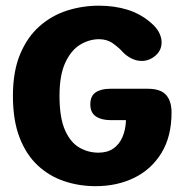

<svg xmlns="http://www.w3.org/2000/svg" viewBox="-20 -645 659 676"><path d="M316.5 10.5Q259 10.5 206.5 -7Q154 -24.5 113.2 -62.2Q72.5 -100 49 -160.5Q25.5 -221 25.5 -307.5Q25.5 -393.5 50.8 -454Q76 -514.5 119 -552.5Q162 -590.5 216.2 -607.8Q270.5 -625 328 -625Q383 -625 428.8 -610.8Q474.5 -596.5 510 -566Q530 -549.5 539.5 -531.5Q549 -513.5 549 -496Q549 -467.5 527.2 -449Q505.5 -430.5 479 -430.5Q460 -430.5 442.8 -439.2Q425.5 -448 413 -461Q399.5 -476.5 378.2 -491.8Q357 -507 329 -507Q294 -507 262 -487.5Q230 -468 209.8 -424.2Q189.5 -380.5 189.5 -307.5Q189.5 -230.5 208.8 -187Q228 -143.5 259.2 -125.5Q290.5 -107.5 326.5 -107.5Q358 -107.5 379 -122Q400 -136.5 411.2 -162.5Q422.5 -188.5 423.5 -222H370Q337 -222 317.5 -235.2Q298 -248.5 298 -277.5Q298 -307 316.8 -319.8Q335.5 -332.5 368.5 -332.5H500.5Q545 -332.5 564.5 -311Q584 -289.5 584 -249Q584 -165 548.8 -107Q513.5 -49 453 -19.2Q392.5 10.5 316.5 10.5Z"/></svg>

Font: Sono Monospace
Style: Bold
Weight: 700
Designer: Tyler Finck
Foundry: Tyler Finck
Version: Version 2.112